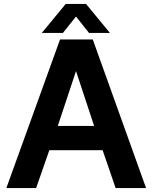

<svg xmlns="http://www.w3.org/2000/svg" viewBox="-20 -953 772 973"><path d="M416 -933.1 537.1 -786.1H431.2L365.2 -869.1L298.8 -786.1H191.9L313 -933.1ZM565.9 0 500 -191.9H230L163.1 0H12.2L284.2 -752.9H450.2L720.2 0ZM365.2 -592.8 272.9 -314.9H457Z"/></svg>

Font: Standard
Style: Bold
Weight: 400
Designer: Bryce Wilner
Version: Version 2.000;PS 2.0;hotconv 16.6.51;makeotf.lib2.5.65220 DE